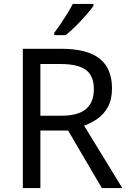

<svg xmlns="http://www.w3.org/2000/svg" viewBox="-20 -964 662 984"><path d="M294 -714Q427 -714 490.5 -663.5Q554 -613 554 -511Q554 -454 533 -416Q512 -378 479.5 -355.5Q447 -333 411 -320L607 0H502L329 -295H187V0H97V-714ZM289 -636H187V-371H294Q381 -371 421 -405.5Q461 -440 461 -507Q461 -577 419 -606.5Q377 -636 289 -636ZM459 -934Q447 -916 422 -887.5Q397 -859 368.5 -830.5Q340 -802 316 -784H258V-796Q273 -815 290.5 -841Q308 -867 325 -894.5Q342 -922 353 -944H459Z"/></svg>

Font: Noto Sans Old Turkic
Style: Regular
Weight: 400
Designer: Monotype Design Team
Foundry: Monotype Imaging Inc.
Version: Version 2.003; ttfautohint (v1.8.4.7-5d5b)